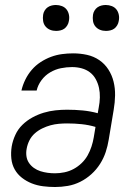

<svg xmlns="http://www.w3.org/2000/svg" viewBox="-20 -742 540 770"><path d="M201 8Q177 8 153 5Q129 2 107.5 -6.5Q86 -15 68 -29Q50 -43 39 -62.5Q28 -82 25.5 -106Q23 -130 27 -155Q31 -178 41.5 -201Q52 -224 70 -241.5Q88 -259 110 -271Q132 -283 155.5 -290Q179 -297 202.5 -299.5Q226 -302 249 -302Q281 -302 312 -299Q343 -296 372 -288L376 -311Q380 -331 380.5 -351Q381 -371 377 -389.5Q373 -408 364 -424.5Q355 -441 340.5 -452Q326 -463 307.5 -468Q289 -473 269 -473Q247 -473 224.5 -468.5Q202 -464 181.5 -452Q161 -440 146.5 -420.5Q132 -401 127 -379H66Q71 -401 81.5 -422.5Q92 -444 107.5 -462Q123 -480 143 -493Q163 -506 184.5 -514Q206 -522 228.5 -525Q251 -528 273 -528Q302 -528 329 -522Q356 -516 378 -501Q400 -486 414.5 -463.5Q429 -441 435.5 -414.5Q442 -388 441.5 -359.5Q441 -331 436 -302L416 -182Q412 -157 404 -132.5Q396 -108 381.5 -85Q367 -62 346.5 -43.5Q326 -25 302 -13Q278 -1 252 3.5Q226 8 201 8ZM201 -47Q219 -47 238.5 -51Q258 -55 275.5 -64.5Q293 -74 307.5 -88Q322 -102 331.5 -119Q341 -136 347 -154.5Q353 -173 356 -191L363 -233Q336 -241 307.5 -244Q279 -247 249 -247Q233 -247 216 -245.5Q199 -244 182.5 -239.5Q166 -235 149.5 -227Q133 -219 119.5 -207Q106 -195 98 -179Q90 -163 87 -146Q84 -131 86 -116Q88 -101 96 -89Q104 -77 116 -68.5Q128 -60 142 -55.5Q156 -51 171 -49Q186 -47 201 -47ZM405 -618Q392 -618 381 -622.5Q370 -627 362.5 -636Q355 -645 353 -657.5Q351 -670 353 -683Q354 -691 359 -699.5Q364 -708 371.5 -713Q379 -718 387.5 -720Q396 -722 404 -722Q417 -722 428.5 -717.5Q440 -713 447 -704Q454 -695 456.5 -682.5Q459 -670 456 -657Q455 -649 450 -640.5Q445 -632 438 -627Q431 -622 422 -620Q413 -618 405 -618ZM205 -618Q192 -618 181 -622.5Q170 -627 162.5 -636Q155 -645 153 -657.5Q151 -670 153 -683Q154 -691 159 -699.5Q164 -708 171.5 -713Q179 -718 187.5 -720Q196 -722 204 -722Q217 -722 228.5 -717.5Q240 -713 247 -704Q254 -695 256.5 -682.5Q259 -670 256 -657Q255 -649 250 -640.5Q245 -632 238 -627Q231 -622 222 -620Q213 -618 205 -618Z"/></svg>

Font: Iosevka Term Curly Light
Style: Italic
Weight: 300
Italic angle: -9°
Designer: Belleve Invis
Foundry: Belleve Invis
Version: Version 32.3.0